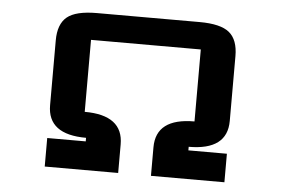

<svg xmlns="http://www.w3.org/2000/svg" viewBox="-43 -596 966 655"><g transform="rotate(5 439.5 -268.5)"><path d="M263.7 -109.9Q131.8 -109.9 131.8 -210V-432.1Q131.8 -487.8 161.6 -512.5Q191.4 -537.1 263.7 -537.1H615.2Q687.5 -537.1 717.3 -512.5Q747.1 -487.8 747.1 -432.1V-210Q747.1 -109.9 615.2 -109.9V-97.7H747.1V0H495.6V-97.7Q495.6 -197.8 627.4 -197.8V-444.3H251.5V-197.8Q383.3 -197.8 383.3 -97.7V0H131.8V-97.7H263.7Z"/></g></svg>

Font: Squarish Sans CT
Style: RegularSC
Weight: 400
Version: Version 0.9